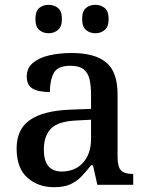

<svg xmlns="http://www.w3.org/2000/svg" viewBox="-20 -767 613 797"><path d="M204 10Q138 10 93.5 -29.5Q49 -69 49 -151Q49 -231 105 -269.5Q161 -308 275 -312L358 -315V-373Q358 -409 352 -436.5Q346 -464 327.5 -479Q309 -494 272 -494Q219 -494 203 -463.5Q187 -433 187 -385Q139 -385 115 -399.5Q91 -414 91 -449Q91 -484 116 -505.5Q141 -527 183.5 -537Q226 -547 278 -547Q373 -547 420.5 -508Q468 -469 468 -375V-117Q468 -75 482 -60Q496 -45 530 -45H533V0H384L366 -81H358Q337 -54 317 -33.5Q297 -13 271 -1.5Q245 10 204 10ZM236 -55Q292 -55 325 -92Q358 -129 358 -191V-270L300 -267Q222 -264 192 -233.5Q162 -203 162 -146Q162 -55 236 -55ZM376 -629Q353 -629 337 -642.5Q321 -656 321 -688Q321 -721 337 -734Q353 -747 376 -747Q398 -747 414.5 -734Q431 -721 431 -688Q431 -656 414.5 -642.5Q398 -629 376 -629ZM182 -629Q159 -629 143 -642.5Q127 -656 127 -688Q127 -721 143 -734Q159 -747 182 -747Q204 -747 220.5 -734Q237 -721 237 -688Q237 -656 220.5 -642.5Q204 -629 182 -629Z"/></svg>

Font: Noto Serif Lao Medium
Style: Regular
Weight: 500
Designer: Monotype Design Team
Foundry: Monotype Imaging Inc.
Version: Version 2.003; ttfautohint (v1.8.4.7-5d5b)